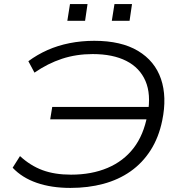

<svg xmlns="http://www.w3.org/2000/svg" viewBox="-20 -913 886 941"><path d="M325 8Q232 8 160 -17Q88 -42 42 -91L78 -148Q129 -101 188.5 -79Q248 -57 328 -57Q429 -57 507 -90Q585 -123 634.5 -187Q684 -251 702 -348L721 -328H226L236 -389H734L704 -355Q721 -451 693 -516Q665 -581 599 -614.5Q533 -648 434 -648Q354 -648 284 -625Q214 -602 149 -557L119 -613Q162 -645 212.5 -667.5Q263 -690 321 -701.5Q379 -713 442 -713Q574 -713 656.5 -663.5Q739 -614 769 -526Q799 -438 775 -322Q758 -239 718 -176.5Q678 -114 619.5 -73Q561 -32 486.5 -12Q412 8 325 8ZM528 -811 541 -893H627L615 -811ZM310 -811 323 -893H409L397 -811Z"/></svg>

Font: Nunito Sans 10pt Expanded Light
Style: Italic
Weight: 300
Width: 7
Italic angle: -9°
Designer: Vernon Adams
Foundry: Vernon Adams
Version: Version 3.101;gftools[0.9.27]